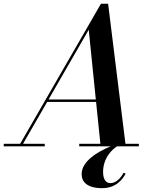

<svg xmlns="http://www.w3.org/2000/svg" viewBox="-66 -785 834 1030"><path d="M-46 -13.5V0H174V-13.5H57.5L187 -238H449.5L472.5 -13.5H359V0H528C458.5 28 372 80 372 148.5C372 206 424.5 224.5 480.5 224.5C559 224.5 593 174.5 608 146.5L597 141.5C585 165 559.5 197.5 525.5 197.5C502.5 197.5 487 177 487 137.5C487 66 531 19.5 562 0H679V-13.5H607L514 -765H475.5L42 -13.5ZM410 -625.5 448 -251.5H194.5Z"/></svg>

Font: Bodoni* 16pt Medium
Style: Italic
Weight: 500
Italic angle: -13°
Version: Version 2.3